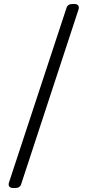

<svg xmlns="http://www.w3.org/2000/svg" viewBox="-20 -812 437 959"><path d="M46 127H57C71 127 82 121 86 107L372 -764C378 -782 369 -792 351 -792H341C327 -792 316 -786 312 -772L25 99C19 117 28 127 46 127Z"/></svg>

Font: 寒蝉锦书宋Pro Soft
Style: Regular
Weight: 700
Designer: 寒蝉锦书宋{Warren} 思源宋体{Ryoko NISHIZUKA 西塚涼子 (kana & ideographs); Frank Grießhammer (Latin, Greek & Cyrillic); Wenlong ZHANG 
Foundry: Adobe & ChillType
Version: Version 2.000;Glyphs 3.1.1 (3135)